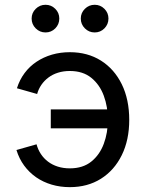

<svg xmlns="http://www.w3.org/2000/svg" viewBox="-20 -771 611 803"><path d="M272 11.7Q231.9 11.7 196.3 1.2Q160.6 -9.3 131.3 -29.5Q102.1 -49.8 81.1 -78.4Q60.1 -106.9 48.8 -143.6L132.8 -167.5Q138.7 -145.5 150.9 -127Q163.1 -108.4 180.9 -95Q198.7 -81.5 221.7 -74.2Q244.6 -66.9 272 -66.9Q326.7 -66.9 361.8 -95.2Q397 -123.5 414.1 -169.7Q431.2 -215.8 431.2 -269.5Q431.2 -324.2 414.1 -370.6Q397 -417 361.8 -445.6Q326.7 -474.1 272 -474.1Q245.1 -474.1 222.7 -467Q200.2 -460 182.9 -447Q165.5 -434.1 153.3 -416.5Q141.1 -398.9 135.3 -377.9L50.8 -401.9Q62 -437.5 83 -465.6Q104 -493.7 133.1 -512.9Q162.1 -532.2 197.3 -542.5Q232.4 -552.7 272 -552.7Q346.2 -552.7 402.1 -517.6Q458 -482.4 489.3 -418.7Q520.5 -355 520.5 -269.5Q520.5 -185.5 489.3 -122.1Q458 -58.6 402.1 -23.4Q346.2 11.7 272 11.7ZM444.8 -234.4H192.4V-313.5H444.8ZM376 -635.3Q352.1 -635.3 335 -652.3Q317.9 -669.4 317.9 -693.4Q317.9 -717.3 335 -734.1Q352.1 -751 376 -751Q399.9 -751 416.7 -734.1Q433.6 -717.3 433.6 -693.4Q433.6 -669.4 416.7 -652.3Q399.9 -635.3 376 -635.3ZM170.4 -635.3Q146.5 -635.3 129.4 -652.3Q112.3 -669.4 112.3 -693.4Q112.3 -717.3 129.4 -734.1Q146.5 -751 170.4 -751Q194.3 -751 211.2 -734.1Q228 -717.3 228 -693.4Q228 -669.4 211.2 -652.3Q194.3 -635.3 170.4 -635.3Z"/></svg>

Font: Inter Variable
Style: Regular
Weight: 400
Designer: Rasmus Andersson
Foundry: rsms
Version: Version 4.001;git-9221beed3